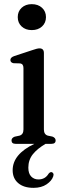

<svg xmlns="http://www.w3.org/2000/svg" viewBox="-20 -693 308 925"><path d="M133 -548Q103 -548 84.2 -565.5Q65.5 -583 65.5 -610.5Q65.5 -638 84.2 -655.5Q103 -673 133 -673Q163.5 -673 182.5 -655.5Q201.5 -638 201.5 -610.5Q201.5 -583 182.5 -565.5Q163.5 -548 133 -548ZM191.5 -437.5V-69Q191.5 -45 210.5 -39.5L232.5 -35Q248 -29 248 -16.5Q248 0 227.5 0H199.5Q160 23 138.2 50.2Q116.5 77.5 116.5 114.5Q116.5 143 130.2 157.2Q144 171.5 165 171.5Q197.5 171.5 214 144Q221.5 134.5 229.5 136.5Q233.5 137.5 236.5 142.5Q239.5 147.5 236.5 156.5Q229.5 178 204.5 195Q179.5 212 141.5 212Q94.5 212 67.8 189.2Q41 166.5 41 127Q41 50 145.5 0H55.5Q35.5 0 35.5 -16.5Q35.5 -28.5 50.5 -34.5L74 -39.5Q93 -45 93 -69V-365Q93 -385 77.5 -387.5L44.5 -388.5Q30 -392 30 -404Q30 -416.5 49 -423L134 -451Q159.5 -460 170 -460Q191.5 -460 191.5 -437.5Z"/></svg>

Font: Fraunces 72pt S050
Style: Regular
Weight: 400
Version: Version 1.000; ttfautohint (v1.8.3)